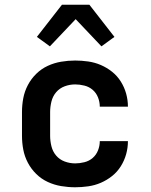

<svg xmlns="http://www.w3.org/2000/svg" viewBox="-20 -784 640 812"><path d="M298 8Q268 8 238.5 3Q209 -2 182 -14.5Q155 -27 133.5 -48Q112 -69 98 -95.5Q84 -122 78.5 -151Q73 -180 73 -210V-310Q73 -340 78.5 -369Q84 -398 98 -424.5Q112 -451 133.5 -472Q155 -493 182 -505.5Q209 -518 238.5 -523Q268 -528 298 -528Q325 -528 353 -524Q381 -520 406.5 -509Q432 -498 454 -480.5Q476 -463 491 -439Q506 -415 513.5 -388Q521 -361 521 -333H402Q402 -353 394.5 -372Q387 -391 372 -404Q357 -417 337 -422Q317 -427 298 -427Q275 -427 253.5 -419Q232 -411 217.5 -394Q203 -377 197.5 -354.5Q192 -332 192 -310V-210Q192 -188 197.5 -165.5Q203 -143 217.5 -126Q232 -109 253.5 -101Q275 -93 298 -93Q317 -93 337 -98Q357 -103 372 -116Q387 -129 394.5 -148Q402 -167 402 -187H521Q521 -159 513.5 -132Q506 -105 491 -81Q476 -57 454 -39.5Q432 -22 406.5 -11Q381 0 353 4Q325 8 298 8ZM191 -588 136 -628 242 -764H358L464 -628L409 -588L300 -703Z"/></svg>

Font: Iosevka Book
Style: Bold
Weight: 700
Designer: Belleve Invis
Foundry: Belleve Invis
Version: Version 28.0.7; ttfautohint (v1.8.3)